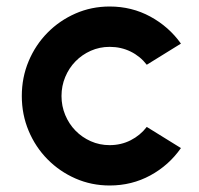

<svg xmlns="http://www.w3.org/2000/svg" viewBox="-20 -560 611 590"><path d="M317 -540Q385 -540 442 -509Q499 -478 536 -426L431 -361Q411 -387 381.5 -401.5Q352 -416 317 -416Q286 -416 259 -404Q232 -392 212 -371.5Q192 -351 180.5 -323.5Q169 -296 169 -265Q169 -234 180.5 -206.5Q192 -179 212 -158.5Q232 -138 259 -126Q286 -114 317 -114Q352 -114 381.5 -129Q411 -144 431 -170L536 -105Q499 -52 442 -21Q385 10 317 10Q261 10 212 -11.5Q163 -33 126 -70.5Q89 -108 68 -158Q47 -208 47 -265Q47 -322 68 -372Q89 -422 126 -459.5Q163 -497 212 -518.5Q261 -540 317 -540Z"/></svg>

Font: Afrihost Sans Med
Style: Regular
Weight: 500
Designer: Afrihost SP Pty Ltd
Version: Version 1.000